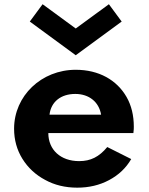

<svg xmlns="http://www.w3.org/2000/svg" viewBox="-20 -850 686 886"><path d="M541.5 -750.5 482.5 -830.5 329.5 -718.5 176.5 -830.5 117.5 -750.5 329.5 -595ZM336.5 16C390.5 16 439.5 4.5 483.5 -19C527.5 -42.5 561.5 -74.5 585.5 -116L475 -171.5C437 -126 398.5 -106.5 345 -106.5C260 -106.5 203 -158.5 203 -236H595.5C597.5 -253.5 597.5 -256.5 597.5 -265C597.5 -317.5 586.5 -363 564 -402.5C519 -481 436 -528 329.5 -528C171 -528 45 -407.5 45 -256C45 -204.5 58 -158 83.5 -117C109 -76 144 -43.5 188 -20C231.5 4 281 16 336.5 16ZM208.5 -321C215.5 -380 260.5 -416.5 327.5 -416.5C390.5 -416.5 436.5 -380 446.5 -321Z"/></svg>

Font: Spartan
Style: Bold
Weight: 700
Designer: Matt Bailey, Mirko Velimirovic
Foundry: Matt Bailey
Version: Version 1.003